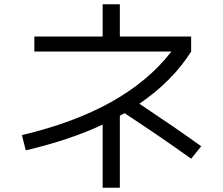

<svg xmlns="http://www.w3.org/2000/svg" viewBox="-20 -817 1040 894"><path d="M140 -647H458V-797H538V-647H870V-577Q784 -440 629 -334Q806 -216 917 -136L870 -78Q726 -181 560 -290Q556 -288 548.5 -284Q541 -280 538 -278V57H458V-237Q308 -166 100 -117L82 -188Q566 -302 778 -577H140Z"/></svg>

Font: Mplus 1p
Style: Regular
Weight: 400
Version: Version 1.061